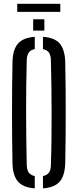

<svg xmlns="http://www.w3.org/2000/svg" viewBox="-20 -1004 417 1030"><path d="M166.5 6.5Q104 2 76 -30.5Q48 -63 47 -131.5Q45.5 -200.5 45 -267Q44.5 -333.5 44.5 -400Q44.5 -466.5 45 -533Q45.5 -599.5 47 -668.5Q48 -737 76 -769.5Q104 -802 166.5 -806.5V-740.5Q144.5 -736.5 134.5 -722.2Q124.5 -708 123.5 -681Q121.5 -612 120.8 -542.2Q120 -472.5 120 -402Q120 -331.5 121 -260.8Q122 -190 123.5 -119Q124.5 -92 134.5 -78Q144.5 -64 166.5 -59.5ZM210.5 6.5V-59.5Q232.5 -64 242.5 -78Q252.5 -92 253 -119Q255.5 -190 256.2 -260.8Q257 -331.5 256.8 -402Q256.5 -472.5 255.8 -542.2Q255 -612 253 -681Q252.5 -708 242.5 -722Q232.5 -736 210.5 -740.5V-806.5Q273.5 -802.5 301 -769.8Q328.5 -737 330 -668.5Q331.5 -599.5 332 -532.5Q332.5 -465.5 332.5 -399.5Q332.5 -333.5 332 -267Q331.5 -200.5 330 -131.5Q328.5 -63 301 -30.5Q273.5 2 210.5 6.5ZM158 -840V-900.5H218V-840ZM72.5 -983.5H303.5V-940.5H72.5Z"/></svg>

Font: Big Shoulders Stencil Display Thin Medium
Style: Regular
Weight: 500
Version: Version 2.001